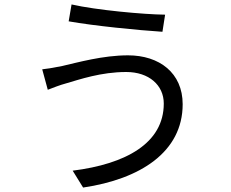

<svg xmlns="http://www.w3.org/2000/svg" viewBox="-20 -801 1040 864"><path d="M717 -335C717 -157 547 -63 307 -33L354 43C611 5 802 -117 802 -332C802 -473 697 -552 556 -552C443 -552 330 -520 260 -504C231 -498 197 -492 170 -489L195 -397C219 -406 248 -418 278 -426C337 -443 434 -477 548 -477C650 -477 717 -418 717 -335ZM302 -781 289 -705C401 -685 601 -665 711 -658L723 -735C626 -736 411 -756 302 -781Z"/></svg>

Font: Noto Sans CJK TC Regular
Style: Regular
Weight: 400
Designer: Ryoko NISHIZUKA (kana & ideographs); Paul D. Hunt (Latin, Greek & Cyrillic); Wenlong ZHANG (bopomofo); Sandoll Communica
Foundry: Adobe Systems Incorporated
Version: Version 1.001;PS 1.001;hotconv 1.0.78;makeotf.lib2.5.61930